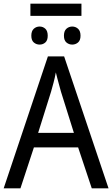

<svg xmlns="http://www.w3.org/2000/svg" viewBox="-20 -1022 610 1042"><path d="M422 -1002V-936H145V-1002ZM195 -878Q213 -878 226 -866Q239 -854 239 -828Q239 -803 226 -791.5Q213 -780 195 -780Q177 -780 163.5 -791.5Q150 -803 150 -828Q150 -854 163.5 -866Q177 -878 195 -878ZM372 -878Q390 -878 403.5 -866Q417 -854 417 -828Q417 -803 403.5 -791.5Q390 -780 372 -780Q354 -780 340.5 -791.5Q327 -803 327 -828Q327 -854 340.5 -866Q354 -878 372 -878ZM478 0 404 -222H164L91 0H0L240 -716H328L569 0ZM311 -524Q308 -535 302.5 -555Q297 -575 291.5 -595.5Q286 -616 283 -629Q278 -601 270.5 -573Q263 -545 257 -524L187 -301H381Z"/></svg>

Font: Noto Sans SemiCondensed
Style: Regular
Weight: 400
Width: 4
Designer: Monotype Design Team
Foundry: Monotype Imaging Inc.
Version: Version 2.013; ttfautohint (v1.8.4.7-5d5b)